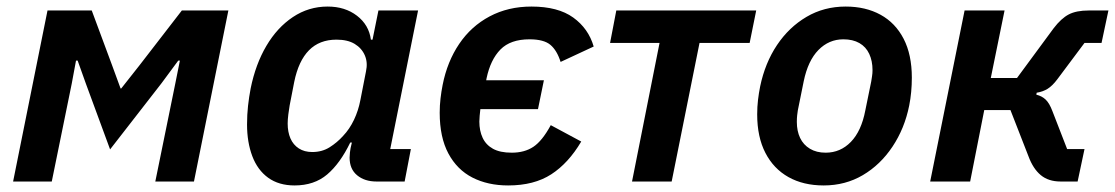

<svg xmlns="http://www.w3.org/2000/svg" viewBox="-20 -554 3403 586"><path d="M20 0 125 -522H260L322 -355L348 -284H350L406 -355L535 -522H677L572 0H454L515 -299L529 -369H524L473 -300L316 -98L242 -299L217 -369H212L199 -299L138 0Z M1215 0H1129Q1093 0 1070 -19Q1047 -38 1047 -73Q1047 -80 1048 -88.5Q1049 -97 1050 -102L1054 -119H1049Q1018 -55 978.5 -21.5Q939 12 879 12Q831 12 798.5 -11.5Q766 -35 750 -77.5Q734 -120 734 -174Q734 -204 737 -231Q740 -258 745 -284Q760 -358 793 -414Q826 -470 874 -502Q922 -534 980 -534Q1033 -534 1069.5 -506Q1106 -478 1112 -433H1117L1135 -522H1256L1171 -99H1234ZM933 -90Q963 -90 986 -104.5Q1009 -119 1027 -139Q1047 -160 1060.5 -188.5Q1074 -217 1080 -249L1097 -336Q1103 -363 1093.5 -385Q1084 -407 1062.5 -420Q1041 -433 1007 -433Q955 -433 923 -400.5Q891 -368 878 -304L864 -232Q862 -221 860 -205Q858 -189 858 -177Q858 -151 866.5 -131.5Q875 -112 892 -101Q909 -90 933 -90Z M1531 12Q1469 12 1422 -12Q1375 -36 1348.5 -85.5Q1322 -135 1322 -210Q1322 -232 1324.5 -253.5Q1327 -275 1331 -295Q1345 -366 1381.5 -420Q1418 -474 1474.5 -504Q1531 -534 1602 -534Q1683 -534 1729.5 -500.5Q1776 -467 1792 -412L1691 -365Q1680 -400 1660 -417Q1640 -434 1596 -434Q1538 -434 1507.5 -403Q1477 -372 1465 -315L1458 -277L1432 -309H1640L1622 -221H1418L1453 -251L1446 -220Q1445 -211 1444 -201Q1443 -191 1443 -183Q1443 -155 1453 -133.5Q1463 -112 1484.5 -100Q1506 -88 1542 -88Q1581 -88 1608 -106Q1635 -124 1661 -172L1754 -122Q1715 -56 1662.5 -22Q1610 12 1531 12Z M1909 0 1993 -423H1842L1861 -522H2288L2268 -423H2115L2030 0Z M2494 12Q2432 12 2386.5 -13.5Q2341 -39 2316 -87.5Q2291 -136 2291 -205Q2291 -228 2293.5 -249Q2296 -270 2300 -290Q2315 -362 2351.5 -416.5Q2388 -471 2441.5 -502.5Q2495 -534 2561 -534Q2622 -534 2667.5 -509Q2713 -484 2738 -435.5Q2763 -387 2763 -317Q2763 -295 2761 -273.5Q2759 -252 2755 -232Q2741 -162 2704 -106.5Q2667 -51 2613.5 -19.5Q2560 12 2494 12ZM2500 -88Q2545 -88 2577 -121Q2609 -154 2621 -217L2639 -305Q2640 -312 2641.5 -321Q2643 -330 2643 -340Q2643 -368 2633 -389.5Q2623 -411 2603 -422.5Q2583 -434 2554 -434Q2510 -434 2478 -401.5Q2446 -369 2433 -306L2415 -217Q2414 -211 2413 -202Q2412 -193 2412 -182Q2412 -154 2422 -133Q2432 -112 2452 -100Q2472 -88 2500 -88Z M2819 0 2924 -522H3046L3004 -316H3084L3196 -468Q3219 -498 3242 -510Q3265 -522 3303 -522H3363L3342 -423H3290L3207 -312Q3192 -292 3177.5 -283Q3163 -274 3144 -271L3143 -265Q3160 -261 3171.5 -250Q3183 -239 3192 -215L3237 -99H3290L3269 0H3217Q3180 0 3156.5 -19.5Q3133 -39 3119 -77L3064 -218H2984L2941 0Z"/></svg>

Font: IBM Plex Sans SemiBold
Style: Italic
Weight: 600
Italic angle: -11.31°
Designer: Mike Abbink, Paul van der Laan, Pieter van Rosmalen
Foundry: Bold Monday
Version: Version 3.201